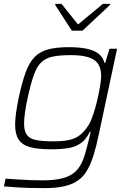

<svg xmlns="http://www.w3.org/2000/svg" viewBox="-20 -761 679 989"><path d="M208 208Q172 208 132.5 207Q93 206 58.5 203.5Q24 201 0 199L9 159Q39 161 72.5 163.5Q106 166 139 167Q172 168 198 168Q264 168 305 156.5Q346 145 369.5 122Q393 99 406.5 65Q420 31 431 -15Q435 -31 439.5 -49.5Q444 -68 447 -82H443Q424 -43 396.5 -23.5Q369 -4 331.5 2Q294 8 242 8Q175 8 135 -3Q95 -14 76.5 -41.5Q58 -69 58 -118Q58 -145 62.5 -178.5Q67 -212 76 -256Q93 -335 111.5 -386.5Q130 -438 157.5 -466.5Q185 -495 227.5 -506.5Q270 -518 333 -518Q388 -518 426.5 -510Q465 -502 488 -484Q511 -466 518 -437H522L544 -510H583L489 -69Q476 -7 461.5 39.5Q447 86 427.5 118.5Q408 151 379 170.5Q350 190 308.5 199Q267 208 208 208ZM255 -33Q305 -33 336 -40Q367 -47 388 -62.5Q409 -78 427 -103Q441 -121 452 -149Q463 -177 472 -210Q481 -243 487.5 -274.5Q494 -306 497.5 -331Q501 -356 501 -369Q501 -428 464.5 -452.5Q428 -477 345 -477Q288 -477 251.5 -469.5Q215 -462 192 -439.5Q169 -417 153.5 -372.5Q138 -328 122 -255Q113 -213 108.5 -180.5Q104 -148 104 -124Q104 -86 118.5 -66Q133 -46 166.5 -39.5Q200 -33 255 -33ZM350 -603 264 -736 266 -741H297L382 -635L510 -741H548L547 -736L405 -603Z"/></svg>

Font: Saira SemiExpanded ExtraLight
Style: Italic
Weight: 250
Width: 6
Italic angle: -12°
Designer: Hector Gatti with collaboration of the Omnibus-Type team
Foundry: Omnibus-Type
Version: Version 1.101